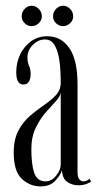

<svg xmlns="http://www.w3.org/2000/svg" viewBox="-20 -656 354 686"><path d="M125.5 10Q86.5 10 57.8 -17.2Q29 -44.5 29 -110.5Q29 -158.5 46 -190Q63 -221.5 88 -242.8Q113 -264 138 -281Q163 -298 180 -316.2Q197 -334.5 197 -361Q197 -400 192.8 -435.2Q188.5 -470.5 176.2 -492.8Q164 -515 140.5 -515Q116.5 -515 97.2 -495.5Q78 -476 78 -451Q78 -433.5 83.8 -420.8Q89.5 -408 89.5 -392Q89.5 -375.5 83.5 -364.8Q77.5 -354 63 -354Q38 -354 38 -398.5Q38 -431.5 51.8 -460.8Q65.5 -490 90.5 -508.2Q115.5 -526.5 149 -526.5Q198.5 -526.5 227.8 -484Q257 -441.5 257 -355.5V-42Q257 -23 263.2 -15.5Q269.5 -8 277.5 -8Q284 -8 290.5 -11Q297 -14 300 -17L305.5 -8Q300.5 -3 288.2 1.5Q276 6 259.5 6Q238 6 220.2 -6Q202.5 -18 201.5 -48.5Q197 -31.5 178 -10.8Q159 10 125.5 10ZM143 -8Q164 -8 180.5 -28.2Q197 -48.5 197 -68.5V-326.5Q196 -312 180 -295Q164 -278 143.5 -254.5Q123 -231 107.5 -199Q92 -167 92 -122.5Q92 -69 102.2 -38.5Q112.5 -8 143 -8ZM205.5 -562.5Q191 -562.5 180.2 -573Q169.5 -583.5 169.5 -597.5Q169.5 -613 180.2 -624.2Q191 -635.5 205.5 -635.5Q219.5 -635.5 230.5 -624.2Q241.5 -613 241.5 -597.5Q241.5 -583.5 230.5 -573Q219.5 -562.5 205.5 -562.5ZM93 -562.5Q79 -562.5 68.2 -573Q57.5 -583.5 57.5 -597.5Q57.5 -613 68.2 -624.2Q79 -635.5 93 -635.5Q107.5 -635.5 118.5 -624.2Q129.5 -613 129.5 -597.5Q129.5 -583.5 118.5 -573Q107.5 -562.5 93 -562.5Z"/></svg>

Font: Imbue 100pt Light
Style: Regular
Weight: 300
Designer: Tyler Finck
Foundry: Etcetera Type Company
Version: Version 1.102; ttfautohint (v1.8.3)